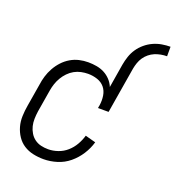

<svg xmlns="http://www.w3.org/2000/svg" viewBox="-136 -851 884 967"><g transform="rotate(20 306.5 -367.5)"><path d="M416 -575Q420 -598 427.5 -620.5Q435 -643 448.5 -663Q462 -683 481 -699Q500 -715 522 -725Q544 -735 567.5 -739Q591 -743 613 -743V-692Q597 -692 580.5 -689Q564 -686 548.5 -679.5Q533 -673 519.5 -662Q506 -651 496.5 -637Q487 -623 481.5 -607Q476 -591 473 -575ZM205 8Q176 8 148.5 2Q121 -4 98.5 -18.5Q76 -33 61 -55.5Q46 -78 38.5 -104.5Q31 -131 32 -160Q33 -189 38 -218L58 -338Q61 -361 68 -384.5Q75 -408 87.5 -430.5Q100 -453 117.5 -472Q135 -491 157 -504Q179 -517 203 -522.5Q227 -528 251 -528Q274 -528 296.5 -524Q319 -520 338 -510Q357 -500 372 -484Q387 -468 395 -448L416 -575H473L432 -328H375L378 -344Q382 -370 378 -395.5Q374 -421 359 -439Q344 -457 320 -465Q296 -473 270 -473Q252 -473 233 -469Q214 -465 197 -455.5Q180 -446 166 -431.5Q152 -417 142 -400Q132 -383 126 -365Q120 -347 117 -329L97 -209Q94 -188 93.5 -168Q93 -148 97.5 -129.5Q102 -111 112 -94.5Q122 -78 137 -67Q152 -56 170.5 -51.5Q189 -47 210 -47Q235 -47 261.5 -56Q288 -65 309 -83.5Q330 -102 344 -126.5Q358 -151 365 -176L421 -161Q411 -126 390.5 -94Q370 -62 341 -38Q312 -14 276 -3Q240 8 205 8Z"/></g></svg>

Font: Iosevka Term Curly Light
Style: Italic
Weight: 300
Italic angle: -9°
Designer: Belleve Invis
Foundry: Belleve Invis
Version: Version 32.3.0